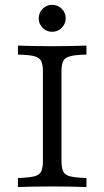

<svg xmlns="http://www.w3.org/2000/svg" viewBox="-20 -755 421 775"><path d="M52.4 0V-36.3Q96 -37.9 117.7 -43.1Q139.5 -48.4 146.4 -62.9Q153.2 -77.4 153.2 -105.6V-465.3Q153.2 -494.4 146.4 -508.5Q139.5 -522.6 118.1 -528.2Q96.8 -533.9 52.4 -534.7V-571Q73.4 -570.2 109.3 -569.4Q145.2 -568.5 191.1 -568.5Q233.9 -568.5 270.6 -569.4Q307.3 -570.2 329 -571V-534.7Q285.5 -533.9 263.7 -528.2Q241.9 -522.6 235.1 -508.5Q228.2 -494.4 228.2 -465.3V-105.6Q228.2 -77.4 235.1 -62.9Q241.9 -48.4 263.7 -43.1Q285.5 -37.9 329 -36.3V0Q307.3 -0.8 270.6 -1.6Q233.9 -2.4 191.1 -2.4Q145.2 -2.4 109.3 -1.6Q73.4 -0.8 52.4 0ZM190.3 -626.6Q168.5 -626.6 152.4 -642.3Q136.3 -658.1 136.3 -680.6Q136.3 -703.2 152 -719.4Q167.7 -735.5 190.3 -735.5Q212.9 -735.5 229 -719.8Q245.2 -704 245.2 -681.5Q245.2 -658.9 229 -642.7Q212.9 -626.6 190.3 -626.6Z"/></svg>

Font: Playfair 9pt Light
Style: Regular
Weight: 300
Designer: Claus Eggers Sørensen
Foundry: Claus Eggers Sørensen
Version: Version 2.001;gftools[0.9.30]